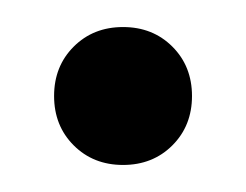

<svg xmlns="http://www.w3.org/2000/svg" viewBox="-20 -114 182 142"><path d="M107.5 -79.5Q122 -65 122 -43Q122 -21 107.5 -6.5Q93 8 71 8Q49 8 34.5 -6.5Q20 -21 20 -43Q20 -65 34.5 -79.5Q49 -94 71 -94Q93 -94 107.5 -79.5Z"/></svg>

Font: Hind Vadodara Light
Style: Regular
Weight: 300
Designer: Hitesh Malaviya
Foundry: Indian Type Foundry
Version: Version 1.000;PS 1.0;hotconv 1.0.86;makeotf.lib2.5.63406; tt